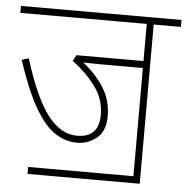

<svg xmlns="http://www.w3.org/2000/svg" viewBox="-48 -669 698 716"><g transform="rotate(5 301.5 -311.0)"><path d="M81 -26H475V-431H315Q299 -431 282.5 -431.5Q266 -432 252 -432Q302 -392 331 -345.5Q360 -299 360 -240Q360 -184 327.5 -158Q295 -132 255 -132Q210 -132 171 -158Q132 -184 95.5 -247Q59 -310 22 -422L48 -430Q93 -285 142 -221.5Q191 -158 252 -158Q334 -158 334 -243Q334 -302 299 -349Q264 -396 212 -435L224 -457H475V-596H2V-622H603V-596H501V0H81Z"/></g></svg>

Font: Noto Sans SemiCondensed Thin
Style: Italic
Weight: 100
Width: 4
Italic angle: -12°
Designer: Monotype Design Team
Foundry: Monotype Imaging Inc.
Version: Version 2.013; ttfautohint (v1.8.4.7-5d5b)